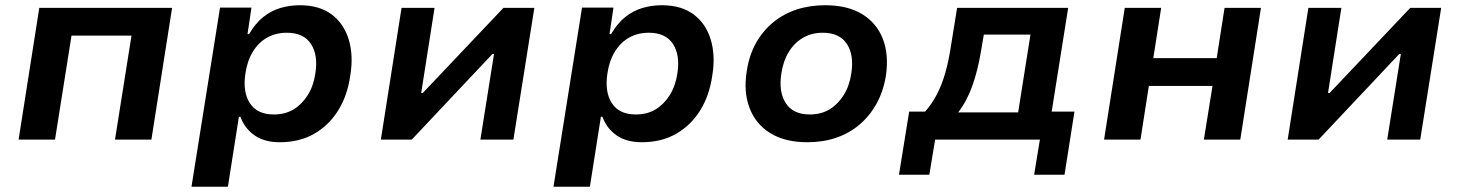

<svg xmlns="http://www.w3.org/2000/svg" viewBox="-20 -533 5572 733"><path d="M51 0 130 -503H637L558 0H419L482 -397H253L190 0Z M711 180 820 -504H940L925 -403H931Q955 -444 985 -468Q1015 -492 1050.5 -502.5Q1086 -513 1125 -513Q1199 -513 1246 -478Q1293 -443 1311.5 -381.5Q1330 -320 1317 -243Q1306 -167 1270.5 -110.5Q1235 -54 1179 -22Q1123 10 1048 10Q989 10 951.5 -16.5Q914 -43 898 -87H892L850 180ZM1025 -96Q1069 -96 1101 -115.5Q1133 -135 1155 -170Q1177 -205 1184 -253Q1195 -323 1167 -365.5Q1139 -408 1075 -408Q1033 -408 1000 -389.5Q967 -371 945.5 -336Q924 -301 917 -253Q906 -182 934 -139Q962 -96 1025 -96Z M1434 0 1513 -503H1639L1588 -178H1594L1902 -503H2020L1940 0H1814L1866 -327H1860L1552 0Z M2093 180 2202 -504H2322L2307 -403H2313Q2337 -444 2367 -468Q2397 -492 2432.5 -502.5Q2468 -513 2507 -513Q2581 -513 2628 -478Q2675 -443 2693.5 -381.5Q2712 -320 2699 -243Q2688 -167 2652.5 -110.5Q2617 -54 2561 -22Q2505 10 2430 10Q2371 10 2333.5 -16.5Q2296 -43 2280 -87H2274L2232 180ZM2407 -96Q2451 -96 2483 -115.5Q2515 -135 2537 -170Q2559 -205 2566 -253Q2577 -323 2549 -365.5Q2521 -408 2457 -408Q2415 -408 2382 -389.5Q2349 -371 2327.5 -336Q2306 -301 2299 -253Q2288 -182 2316 -139Q2344 -96 2407 -96Z M3062 10Q2977 10 2921 -24.5Q2865 -59 2841.5 -121Q2818 -183 2831 -262Q2840 -322 2866 -368.5Q2892 -415 2931.5 -447.5Q2971 -480 3021 -496.5Q3071 -513 3130 -513Q3216 -513 3271.5 -479Q3327 -445 3350.5 -384.5Q3374 -324 3362 -243Q3352 -183 3326 -136.5Q3300 -90 3261 -57Q3222 -24 3172 -7Q3122 10 3062 10ZM3071 -96Q3115 -96 3147 -115.5Q3179 -135 3201 -170Q3223 -205 3230 -253Q3241 -323 3213 -365.5Q3185 -408 3121 -408Q3079 -408 3046 -389Q3013 -370 2991.5 -335Q2970 -300 2963 -253Q2952 -182 2980 -139Q3008 -96 3071 -96Z M3412 134 3451 -107H3512Q3539 -138 3557.5 -174Q3576 -210 3589 -255.5Q3602 -301 3611 -361L3634 -503H4058L3995 -107H4082L4044 134H3928L3950 0H3550L3528 134ZM3638 -104H3867L3914 -401H3736L3724 -331Q3713 -265 3692.5 -206.5Q3672 -148 3638 -104Z M4195 0 4274 -503H4413L4383 -311H4625L4655 -503H4794L4715 0H4576L4609 -205H4366L4334 0Z M4896 0 4975 -503H5101L5050 -178H5056L5364 -503H5482L5402 0H5276L5328 -327H5322L5014 0Z"/></svg>

Font: Nunito Sans 6pt
Style: Bold Italic
Weight: 700
Italic angle: -9°
Version: Version 3.101;gftools[0.9.27]